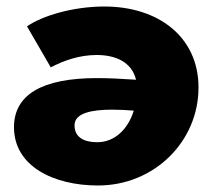

<svg xmlns="http://www.w3.org/2000/svg" viewBox="-20 -557 655 590"><path d="M301 -537C203 -537 109 -508 63 -476L136 -350C176 -371 224 -388 277 -388C336 -388 385 -366 398 -312C354 -315 314 -317 278 -317C109 -317 23 -266 23 -166C23 -46 145 13 281 13C455 13 590 -123 590 -288C590 -445 465 -537 301 -537ZM209 -172C209 -210 263 -220 324 -220C346 -220 369 -219 391 -217C374 -161 333 -120 279 -120C241 -120 209 -133 209 -172Z"/></svg>

Font: Fixel Display 20240404 Black
Style: Italic
Weight: 900
Italic angle: -10°
Designer: AlfaBravo + MacPaw
Foundry: Kyrylo Tkachov, Marchela Mozhyna, Serhii Makarenko, Maria Weinstein, Zakhar Kryvoshyya
Version: Version 1.211;Glyphs 3.2 (3225)